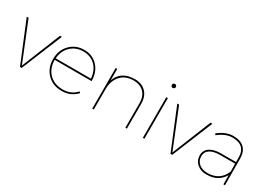

<svg xmlns="http://www.w3.org/2000/svg" viewBox="-5 -1403 2931 2115"><g transform="rotate(30 1461.0 -346.0)"><path d="M244.1 0H222.2L9.8 -517.1H33.2L232.9 -22.9L432.1 -517.1H456.1Z M515.6 -278.8H963.4Q956.5 -377 897.5 -437Q838.4 -497.1 743.7 -497.1Q648.9 -497.1 585.7 -436.5Q522.5 -376 515.6 -278.8ZM926.3 -95.2 940.4 -81.1Q865.2 0 750.2 0Q635.3 0 564.7 -73Q494.1 -146 494.1 -258.3Q494.1 -370.6 564.7 -443.8Q635.3 -517.1 742.7 -517.1Q850.1 -517.1 916.7 -444.6Q983.4 -372.1 983.4 -258.8H514.2Q514.2 -153.8 578.6 -86.9Q643.1 -20 751.2 -20Q859.4 -20 926.3 -95.2Z M1582 -313V0H1562V-313Q1562 -399.9 1513.7 -448.5Q1465.3 -497.1 1379.4 -497.1Q1283.2 -495.1 1226.3 -438Q1169.4 -380.9 1161.1 -280.8V0H1141.1V-517.1H1161.1V-371.1Q1212.9 -515.6 1386.7 -516.6Q1475.6 -517.1 1528.8 -463.1Q1582 -409.2 1582 -313Z M1804.7 0H1784.7V-517.1H1804.7ZM1812.5 -684.1Q1820.3 -675.8 1820.8 -666Q1820.8 -656.2 1813 -648.4Q1804.7 -640.6 1794.9 -640.1Q1785.2 -640.1 1776.9 -647.9Q1769 -656.2 1769 -666Q1769 -675.8 1776.9 -684.1Q1785.2 -691.9 1794.9 -691.9Q1804.7 -691.9 1812.5 -684.1Z M2158.7 0H2136.7L1924.3 -517.1H1947.8L2147.5 -22.9L2346.7 -517.1H2370.6Z M2592.3 -20Q2751.5 -20 2808.6 -162.1L2807.1 -262.2H2615.2Q2533.2 -261.7 2488.3 -232.4Q2443.4 -203.1 2443.4 -147Q2443.4 -90.8 2483.9 -55.7Q2524.4 -20.5 2592.3 -20ZM2591.3 0Q2517.1 0 2470.2 -42Q2423.3 -84 2423.3 -147.9Q2423.3 -211.9 2474.6 -247.1Q2525.9 -282.2 2615.2 -282.2H2807.1V-345.2Q2806.2 -418.9 2764.6 -458Q2722.7 -497.1 2638.7 -497.1Q2554.7 -497.1 2462.4 -424.8L2450.2 -440.9Q2545.9 -517.1 2638.7 -517.1Q2731.4 -517.1 2778.8 -471.2Q2826.2 -425.3 2827.1 -345.2L2829.6 0H2809.6L2808.6 -117.2Q2742.7 0 2591.3 0Z"/></g></svg>

Font: Montserrat-Hairline
Style: Regular
Weight: 250
Designer: Julieta Ulanovsky
Foundry: Julieta Ulanovsky
Version: Version 1.000;PS 002.000;hotconv 1.0.70;makeotf.lib2.5.58329